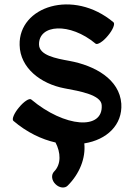

<svg xmlns="http://www.w3.org/2000/svg" viewBox="-20 -601 604 861"><path d="M40 -59C101 -7 167 24 229 38C252 82 256 135 222 169C209 183 211 208 229 225C246 242 271 245 284 231C336 179 365 109 358 42C459 26 530 -41 524 -136C516 -246 405 -307 291 -328C230 -339 156 -353 155 -401C153 -492 293 -502 409 -405C417 -399 442 -414 464 -441C486 -467 497 -494 489 -501C308 -653 63 -572 68 -399C70 -296 163 -225 269 -205C340 -192 433 -175 436 -130C444 -16 270 -29 120 -155C112 -162 87 -146 65 -119C43 -93 32 -66 40 -59Z"/></svg>

Font: Nupuram
Style: Bold
Weight: 700
Designer: Santhosh Thottingal (santhosh.thottingal@gmail.com)
Foundry: SMC
Version: Version 1.000